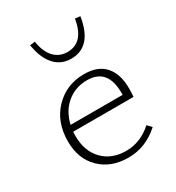

<svg xmlns="http://www.w3.org/2000/svg" viewBox="-159 -747 781 850"><g transform="rotate(-30 231.0 -322.0)"><path d="M250 -502Q198 -502 165 -539Q132 -576 121 -645L147 -648Q155 -594 182 -565Q209 -536 250 -536Q334 -536 352 -648L378 -645Q356 -502 250 -502ZM390 -81 410 -60Q339 4 251 4Q162 4 107.5 -49.5Q53 -103 53 -192Q53 -291 113 -353Q173 -415 263 -415Q334 -415 369.5 -374.5Q405 -334 405 -262Q405 -231 403 -218H95Q94 -211 94 -196Q94 -119 138.5 -73Q183 -27 257 -27Q330 -27 390 -81ZM261 -385Q201 -385 157.5 -348.5Q114 -312 100 -250H366V-260Q366 -385 261 -385Z"/></g></svg>

Font: EauTestInfant Light
Style: Regular
Weight: 300
Designer: Christian Thalmann (Catharsis Fonts)
Version: Version 0.001;PS 000.001;hotconv 1.0.88;makeotf.lib2.5.64775